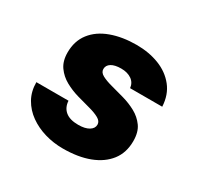

<svg xmlns="http://www.w3.org/2000/svg" viewBox="-130 -723 910 885"><g transform="rotate(30 325.0 -280.0)"><path d="M302 12Q252 12 206 -1.5Q160 -15 123.5 -41Q87 -67 65.5 -105Q44 -143 44 -192H215Q217 -157 240.5 -137.5Q264 -118 309 -118Q345 -118 365.5 -130.5Q386 -143 386 -163Q386 -181 365.5 -192.5Q345 -204 312.5 -212.5Q280 -221 243.5 -231.5Q207 -242 174.5 -260Q142 -278 121 -307.5Q100 -337 100 -383Q100 -444 133 -486.5Q166 -529 225 -550.5Q284 -572 359 -572Q425 -572 479 -551Q533 -530 566.5 -488Q600 -446 603 -384H432Q429 -412 407 -427Q385 -442 352 -442Q318 -442 299.5 -430.5Q281 -419 281 -399Q281 -381 301.5 -370Q322 -359 354.5 -350.5Q387 -342 424 -331.5Q461 -321 493 -303.5Q525 -286 546 -257Q567 -228 567 -180Q567 -118 534 -75.5Q501 -33 442 -10.5Q383 12 302 12Z"/></g></svg>

Font: Azeret Mono Thin ExtraBold
Style: Italic
Weight: 800
Italic angle: -12°
Version: Version 1.002